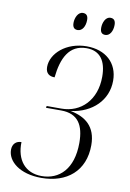

<svg xmlns="http://www.w3.org/2000/svg" viewBox="-98 -955 693 1025"><g transform="rotate(10 248.5 -443.0)"><path d="M404 -801C428 -801 444 -828 444 -862C444 -887 433 -896 416 -896C389 -896 376 -862 376 -835C376 -809 387 -801 404 -801ZM254 -801C279 -801 295 -828 295 -863C295 -887 284 -896 267 -896C240 -896 226 -862 226 -835C226 -809 238 -801 254 -801ZM200 10C338 10 433 -68 433 -208C433 -310 374 -353 293 -369C409 -384 488 -462 488 -567C488 -665 419 -724 318 -724C207 -724 128 -652 128 -579C128 -543 150 -531 177 -531C188 -636 224 -714 319 -714C392 -714 427 -664 427 -578C427 -451 347 -373 242 -373H162L160 -363H242C335 -363 368 -304 368 -209C368 -67 295 0 200 0C110 0 60 -64 63 -160C35 -160 15 -142 15 -110C15 -48 82 10 200 10Z"/></g></svg>

Font: Noto Serif Display Condensed Light
Style: Italic
Weight: 300
Width: 3
Italic angle: -12°
Designer: Monotype Design Team
Foundry: Monotype Imaging Inc.
Version: Version 2.009